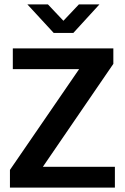

<svg xmlns="http://www.w3.org/2000/svg" viewBox="-20 -849 568 869"><path d="M493 -630V-560L174 -94H500V0H25V-80L338 -536H38V-630ZM104 -829H197L267 -755L337 -829H430L312 -700H223Z"/></svg>

Font: Mukta SemiBold
Style: Regular
Weight: 600
Designer: Girish Dalvi and Yashodeep Gholap
Foundry: Ek Type
Version: Version 2.538;PS 1.002;hotconv 16.6.51;makeotf.lib2.5.65220;